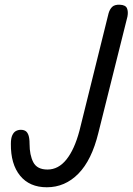

<svg xmlns="http://www.w3.org/2000/svg" viewBox="-20 -792 561 812"><path d="M178 0Q105 0 65 -49Q25 -98 26 -184Q26 -207 32 -220Q38 -233 47.5 -238Q57 -243 68 -243Q80 -243 88 -238Q96 -233 100.5 -220Q105 -207 105 -184Q105 -136 121 -105.5Q137 -75 181 -75Q227 -75 261 -117.5Q295 -160 316 -239L439 -735Q444 -753 454.5 -763Q465 -773 487 -772Q511 -771 517 -757Q523 -743 519 -722L396 -230Q368 -115 311.5 -57.5Q255 0 178 0Z"/></svg>

Font: Edu TAS Beginner Medium
Style: Regular
Weight: 500
Version: Version 1.003